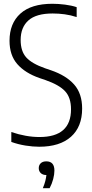

<svg xmlns="http://www.w3.org/2000/svg" viewBox="-20 -769 486 1018"><path d="M188 9Q154.5 9 115.2 2.8Q76 -3.5 40 -16.5V-69Q118 -42.5 189.5 -42.5Q356.5 -42.5 356.5 -189.5Q356.5 -251.5 325.2 -285.2Q294 -319 221 -344.5L190 -355Q113.5 -381.5 72 -428.8Q30.5 -476 30.5 -553Q30.5 -645 88.2 -697Q146 -749 258 -749Q289.5 -749 324.8 -744.5Q360 -740 386.5 -731V-678.5Q354.5 -689 323 -693.2Q291.5 -697.5 259 -697.5Q172 -697.5 130.8 -660.8Q89.5 -624 89.5 -557Q89.5 -497.5 119.2 -464.5Q149 -431.5 219 -407L250 -396.5Q330.5 -369 373 -321Q415.5 -273 415.5 -193.5Q415.5 -96.5 356.2 -43.8Q297 9 188 9ZM207 229Q216 207.5 220.2 190.8Q224.5 174 226 159Q207 159 196.2 148.8Q185.5 138.5 185.5 122.5Q185.5 106.5 196 96.5Q206.5 86.5 225.5 86.5Q268.5 86.5 268.5 135.5Q268.5 155.5 262 180.5Q255.5 205.5 243 229Z"/></svg>

Font: Encode Sans Condensed Condensed Light
Style: Regular
Weight: 300
Width: 3
Designer: Multiple Designers
Foundry: Impallari Type
Version: Version 3.000; ttfautohint (v1.8.3) -l 8 -r 50 -G 200 -x 14 